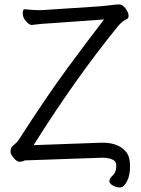

<svg xmlns="http://www.w3.org/2000/svg" viewBox="-20 -725 640 869"><path d="M132 -68 433 -79Q508 -82 545 -44Q567 -23 568.5 21Q570 65 555.5 94Q541 123 524.5 123.5Q508 124 491.5 115Q475 106 475 95Q475 84 487 72Q508 55 506 21Q506 4 486.5 -4Q467 -12 436 -11L92 1Q89 3 86 4Q78 7 67.5 7Q57 7 42.5 -9.5Q28 -26 28 -37Q28 -48 30 -54Q32 -60 45 -71Q58 -82 62 -88Q190 -287 284.5 -415.5Q379 -544 451 -637L199 -619Q175 -618 154.5 -615.5Q134 -613 124 -612H123Q113 -612 98 -628.5Q83 -645 83 -664Q83 -683 91 -683H93Q137 -679 155.5 -679Q174 -679 198 -681L440 -697Q463 -699 485 -702Q507 -705 521 -705Q535 -705 548.5 -686Q562 -667 562 -654.5Q562 -642 555 -639Q538 -633 517 -610Q325 -375 132 -68Z"/></svg>

Font: LXGW WenKai Lite
Style: Regular
Weight: 400
Designer: LXGW / Fontworks Inc.
Foundry: LXGW / Fontworks Inc.
Version: Version 1.511; March 25, 2025